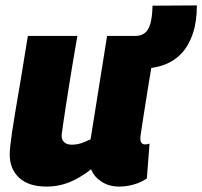

<svg xmlns="http://www.w3.org/2000/svg" viewBox="-20 -680 748 710"><path d="M153 10Q86 10 51 -22.5Q16 -55 16 -108Q16 -121 18 -140.5Q20 -160 24.5 -191Q29 -222 37 -269Q45 -316 56.5 -384.5Q68 -453 83 -547H266Q255 -484 247 -435Q239 -386 233 -348.5Q227 -311 222.5 -281.5Q218 -252 214.5 -228Q211 -204 208 -182Q207 -164 217 -154.5Q227 -145 245 -145Q258 -145 269.5 -147.5Q281 -150 292.5 -155Q304 -160 315 -165L376 -547H559Q541 -439 529.5 -369Q518 -299 512 -259Q506 -219 503 -200.5Q500 -182 499.5 -176Q499 -170 499 -169Q499 -157 503.5 -151.5Q508 -146 516 -146Q518 -146 522.5 -146.5Q527 -147 533 -149L523 -20Q503 -6 475.5 2Q448 10 421 10Q383 10 355 -8.5Q327 -27 317 -54Q290 -33 263 -18.5Q236 -4 208.5 3Q181 10 153 10ZM470 -426 464 -547H479Q501 -547 515 -557.5Q529 -568 536 -592.5Q543 -617 544 -659L708 -660Q708 -601 693.5 -557Q679 -513 652.5 -484Q626 -455 587.5 -440.5Q549 -426 500 -426Z"/></svg>

Font: Georama ExtraBold
Style: Italic
Weight: 800
Italic angle: -9°
Version: Version 1.001